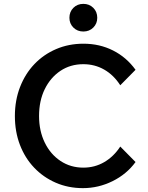

<svg xmlns="http://www.w3.org/2000/svg" viewBox="-20 -957 763 993"><path d="M602 -199 681 -119Q635 -56 562 -20Q489 16 409 16Q333 16 268.5 -12Q204 -40 156.5 -90Q109 -140 83 -208Q57 -276 57 -357Q57 -438 83.5 -506.5Q110 -575 157.5 -625Q205 -675 270 -703Q335 -731 412 -731Q495 -731 564.5 -696Q634 -661 681 -596L602 -516Q568 -569 519 -597Q470 -625 411 -625Q344 -625 292.5 -590.5Q241 -556 211.5 -496Q182 -436 182 -357Q182 -280 211.5 -219.5Q241 -159 293 -124.5Q345 -90 411 -90Q470 -90 519 -118.5Q568 -147 602 -199ZM411 -794Q380 -794 359.5 -814.5Q339 -835 339 -865Q339 -896 359.5 -916.5Q380 -937 411 -937Q442 -937 462.5 -916.5Q483 -896 483 -865Q483 -835 462.5 -814.5Q442 -794 411 -794Z"/></svg>

Font: Wix Madefor Text SemiBold
Style: Regular
Weight: 600
Designer: Dalton Maag Ltd
Foundry: Dalton Maag Ltd
Version: Version 3.100